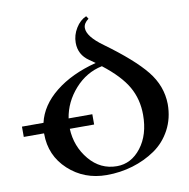

<svg xmlns="http://www.w3.org/2000/svg" viewBox="-103 -1087 1193 1212"><g transform="rotate(-10 493.0 -481.0)"><path d="M9 -370H147Q172 -479 275 -561.5Q378 -644 537 -685L500 -711Q435 -755 435 -832Q435 -881 462 -925Q489 -969 529 -986L541 -968Q508 -944 508 -914Q508 -859 607 -788Q783 -660 860.5 -564Q938 -468 940 -351Q940 -260 901 -187Q862 -114 796.5 -69Q731 -24 651 0Q571 24 484 24Q340 24 239.5 -68.5Q139 -161 139 -301V-304H9ZM775 -311Q775 -411 729 -491.5Q683 -572 572 -658Q470 -637 397 -555Q324 -473 308 -370H460V-304H304Q309 -190 380 -105Q451 -20 557 -20Q649 -20 712 -101.5Q775 -183 775 -311Z"/></g></svg>

Font: Uncial Antiqua
Style: Regular
Weight: 400
Designer: Astigmatic (AOETI)
Foundry: Astigmatic (AOETI)
Version: Version 1.000